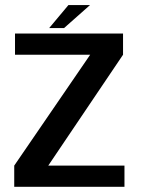

<svg xmlns="http://www.w3.org/2000/svg" viewBox="-20 -722 547 742"><path d="M35 0H461V-82H166.5L455.5 -510.5V-592.5H38V-510.5H328.5L35 -82ZM170 -613.5H227.5L328 -702.5H244.5Z"/></svg>

Font: Anybody Medium
Style: Regular
Weight: 500
Designer: Tyler Finck
Foundry: Etcetera Type Company
Version: Version 1.110